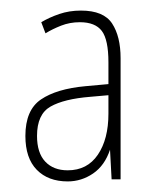

<svg xmlns="http://www.w3.org/2000/svg" viewBox="-20 -742 303 363"><path d="M133 -722Q176 -722 192 -697.5Q208 -673 208 -632V-403H191L188 -459Q178 -429 156 -414Q134 -399 108 -399Q71 -399 49.5 -421Q28 -443 28 -485Q28 -534 57.5 -554Q87 -574 141 -579L185 -583V-624Q185 -667 172.5 -683.5Q160 -700 131 -700Q112 -700 95.5 -693.5Q79 -687 66 -679L58 -700Q73 -709 92 -715.5Q111 -722 133 -722ZM151 -559Q101 -555 75.5 -540.5Q50 -526 50 -485Q50 -453 65.5 -436.5Q81 -420 108 -420Q145 -420 165 -449.5Q185 -479 185 -527V-562Z"/></svg>

Font: Noto Sans Gujarati UI ExtraCondensed Thin
Style: Regular
Weight: 100
Width: 2
Designer: Jelle Bosma - Monotype Design Team, Universal Thirst
Foundry: Monotype Imaging Inc.
Version: Version 2.106; ttfautohint (v1.8.4.7-5d5b)